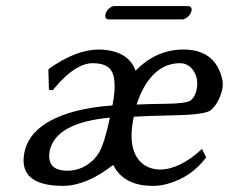

<svg xmlns="http://www.w3.org/2000/svg" viewBox="-20 -602 753 632"><path d="M580.6 -538.1H336.4Q324.7 -539.6 326.7 -553.2Q330.1 -570.3 346.2 -579.1Q351.1 -581.5 354.5 -582H599.6Q612.3 -580.6 610.8 -567.9Q606.9 -549.8 589.4 -540.5Q585 -538.1 580.6 -538.1ZM341.8 -214.8Q164.1 -198.2 143.6 -106Q131.8 -41 200.7 -40Q252 -40 289.6 -78.1Q299.8 -88.9 306.2 -100.1Q324.2 -131.3 341.8 -214.8ZM429.7 -257.8Q466.3 -259.8 521 -260.3Q590.8 -260.7 606.9 -271Q621.6 -281.7 627 -306.2Q635.3 -344.7 613.8 -373.5Q597.7 -393.6 572.8 -394Q497.1 -394 451.2 -309.6Q438.5 -285.6 429.7 -257.8ZM285.6 -394Q229.5 -394 163.1 -316.4Q158.2 -310.5 153.8 -305.2L141.1 -306.2L139.2 -373L143.1 -377Q231 -438.5 304.2 -439Q401.9 -437.5 426.3 -369.1Q493.2 -438.5 583.5 -439Q673.8 -439 703.6 -366.7Q716.8 -334.5 711.9 -309.1Q700.2 -259.3 670.4 -236.8Q644 -223.6 544.9 -222.2Q464.8 -220.7 420.4 -217.8Q396.5 -105 450.7 -62Q474.1 -44.4 507.3 -43.9Q572.8 -44.9 645 -111.8L658.7 -84Q609.4 -18.1 530.3 3.4Q505.4 10.3 481.9 9.8Q395 9.8 358.4 -48.8Q356 -52.7 352.5 -59.1Q265.1 9.3 188 9.8Q54.7 9.8 57.6 -78.1Q58.1 -89.4 60.5 -101.1Q80.1 -193.8 220.2 -233.9Q277.8 -250 350.1 -254.9Q370.1 -356 335.4 -381.3Q317.4 -394 285.6 -394Z"/></svg>

Font: Linux Biolinum Capitals O
Style: Italic Samll Caps
Weight: 400
Italic angle: -12°
Designer: Philipp H. Poll
Foundry: Philipp H. Poll
Version: Version 0.6.2